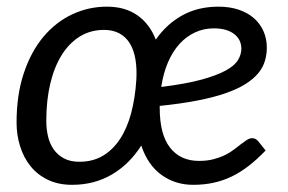

<svg xmlns="http://www.w3.org/2000/svg" viewBox="-20 -534 844 562"><path d="M212.5 -60.5Q251.5 -60.5 281 -78Q310.5 -95.5 331.2 -127Q352 -158.5 363.8 -202.5Q375.5 -246.5 379 -299.5Q381 -333 376.5 -360Q372 -387 360.5 -406.2Q349 -425.5 330 -436Q311 -446.5 284.5 -446.5Q245.5 -446.5 214.2 -427.5Q183 -408.5 161 -373.5Q139 -338.5 127.2 -289.5Q115.5 -240.5 115.5 -180Q115.5 -156.5 120.5 -135Q125.5 -113.5 137 -97Q148.5 -80.5 167 -70.5Q185.5 -60.5 212.5 -60.5ZM606 -451Q576.5 -451 551 -439.2Q525.5 -427.5 505.5 -405.5Q485.5 -383.5 471.8 -351.8Q458 -320 452 -279.5Q524.5 -288.5 570 -301Q615.5 -313.5 641.5 -328Q667.5 -342.5 677 -358.8Q686.5 -375 686.5 -391.5Q686.5 -403.5 681.8 -414.2Q677 -425 667 -433.2Q657 -441.5 642 -446.2Q627 -451 606 -451ZM447.5 -218Q447.5 -140.5 477.8 -101.8Q508 -63 562.5 -63Q586.5 -63 605.2 -68Q624 -73 638.8 -80.2Q653.5 -87.5 664.8 -96.2Q676 -105 685.5 -112.2Q695 -119.5 702.8 -124.5Q710.5 -129.5 718.5 -129.5Q728 -129.5 735.5 -121L757.5 -93.5Q732.5 -67.5 708 -48.5Q683.5 -29.5 658 -17.2Q632.5 -5 604.8 1Q577 7 545 7Q493 7 452.8 -22Q412.5 -51 393.5 -108Q359 -53.5 307.5 -23.2Q256 7 191 7Q150.5 7 120 -7.8Q89.5 -22.5 69.2 -47.8Q49 -73 38.8 -106Q28.5 -139 28.5 -175Q28.5 -257 49.8 -320.2Q71 -383.5 107.5 -426.8Q144 -470 191.8 -492.2Q239.5 -514.5 293 -514.5Q346.5 -514.5 382.5 -489Q418.5 -463.5 436 -418Q467.5 -463.5 513.5 -489Q559.5 -514.5 619.5 -514.5Q652 -514.5 678.2 -505.8Q704.5 -497 722.8 -481.2Q741 -465.5 751 -443.2Q761 -421 761 -394.5Q761 -374 755.2 -355Q749.5 -336 735.5 -319.2Q721.5 -302.5 698.5 -288Q675.5 -273.5 640.5 -261.2Q605.5 -249 558 -239.8Q510.5 -230.5 447.5 -224Z"/></svg>

Font: Lato 2
Style: Italic
Weight: 400
Italic angle: -7°
Designer: Lukasz Dziedzic with Adam Twardoch and Botio Nikoltchev
Foundry: tyPoland Lukasz Dziedzic
Version: Version 2.015; 2015-08-06; http://www.latofonts.com/